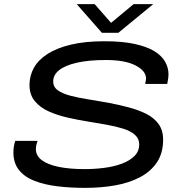

<svg xmlns="http://www.w3.org/2000/svg" viewBox="-20 -899 887 931"><path d="M392 12Q322 12 259.5 4.5Q197 -3 148.5 -21.5Q100 -40 72.5 -74Q45 -108 45 -160Q45 -175 47.5 -190Q50 -205 54 -216H162Q160 -210 157 -199Q154 -188 154 -176Q154 -144 182.5 -122.5Q211 -101 264 -90Q317 -79 391 -79Q438 -79 485 -85Q532 -91 570 -105Q608 -119 631.5 -142Q655 -165 655 -199Q655 -227 634 -245.5Q613 -264 577.5 -275Q542 -286 498.5 -294Q455 -302 410 -309Q360 -317 309 -328.5Q258 -340 216 -359Q174 -378 148.5 -409Q123 -440 123 -487Q123 -532 144.5 -570.5Q166 -609 210.5 -637.5Q255 -666 323.5 -682.5Q392 -699 486 -699Q573 -699 632.5 -686Q692 -673 728 -651Q764 -629 780.5 -600Q797 -571 797 -539Q797 -532 796 -522Q795 -512 791 -492H684Q687 -505 687.5 -511Q688 -517 688 -519Q688 -555 637.5 -581.5Q587 -608 494 -608Q410 -608 353 -595Q296 -582 267 -559Q238 -536 238 -504Q238 -477 260.5 -461Q283 -445 321 -435Q359 -425 406.5 -417.5Q454 -410 504 -401Q556 -391 603.5 -378.5Q651 -366 689 -347Q727 -328 749 -297.5Q771 -267 771 -222Q771 -157 741 -112Q711 -67 658.5 -39.5Q606 -12 538 0Q470 12 392 12ZM723 -879 554 -740H474L352 -879H439L538 -766H492L628 -879Z"/></svg>

Font: Archivo Expanded
Style: Italic
Weight: 400
Width: 7
Italic angle: -10°
Designer: Hector Gatti
Foundry: Omnibus-Type
Version: Version 2.001